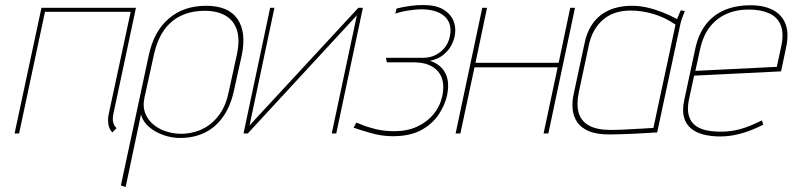

<svg xmlns="http://www.w3.org/2000/svg" viewBox="-20 -531 3154 764"><path d="M431 -77 521 -500H145L38 0H56L159 -484H500L413 -79Q410 -66 410 -55Q410 -44 411.5 -35Q413 -26 417 -18Q421 -10 427 -4L444 -21Q434 -30 430.5 -44Q427 -58 431 -77Z M911 -171 942 -311Q961 -403 925 -455.5Q889 -508 800 -508Q711 -508 651.5 -457Q592 -406 572 -311L461 207L480 213L541 -76Q546 -55 561.5 -37.5Q577 -20 599.5 -7.5Q622 5 647 11.5Q672 18 696 18Q752 18 795.5 -3.5Q839 -25 868.5 -67.5Q898 -110 911 -171ZM923 -316 890 -165Q880 -114 855 -78Q830 -42 794 -22Q758 -2 714 1Q681 3 649.5 -5.5Q618 -14 594 -32.5Q570 -51 558.5 -79Q547 -107 555 -143L593 -316Q605 -370 631 -408.5Q657 -447 698.5 -467.5Q740 -488 796 -488Q844 -488 877 -469Q910 -450 922.5 -412Q935 -374 923 -316Z M1072 -500H1055L949 0H966L1400 -470L1300 0H1318L1424 -500H1406L973 -32Z M1553 -477Q1567 -482 1587 -486Q1607 -490 1627 -492Q1647 -494 1658 -494Q1683 -494 1706 -488Q1729 -482 1745.5 -469Q1762 -456 1769 -435.5Q1776 -415 1770 -386Q1765 -361 1750 -342Q1735 -323 1713 -312Q1691 -301 1664 -301H1516L1519 -283H1625Q1661 -283 1685.5 -273Q1710 -263 1724.5 -245Q1739 -227 1742.5 -202.5Q1746 -178 1740 -149Q1731 -108 1705 -76.5Q1679 -45 1639.5 -27Q1600 -9 1550 -9Q1506 -9 1471.5 -18Q1437 -27 1417.5 -35.5Q1398 -44 1398 -43L1387 -23Q1415 -13 1457.5 -1Q1500 11 1543 11Q1612 11 1656.5 -13.5Q1701 -38 1726 -76Q1751 -114 1759 -152Q1770 -205 1752 -240Q1734 -275 1691 -289Q1724 -296 1744.5 -313Q1765 -330 1775.5 -350Q1786 -370 1789 -386Q1796 -418 1785 -446.5Q1774 -475 1744.5 -493Q1715 -511 1664 -511Q1639 -511 1612.5 -507.5Q1586 -504 1558 -497Z M2203 -281H1872L1918 -500H1899L1793 0H1812L1868 -263H2199L2143 0H2162L2268 -500H2249Z M2705 -487 2689 -490Q2689 -490 2684 -479Q2679 -468 2674 -455Q2647 -470 2616.5 -482Q2586 -494 2555.5 -501Q2525 -508 2494 -508Q2464 -508 2434.5 -501Q2405 -494 2379 -477Q2353 -460 2333.5 -430Q2314 -400 2305 -354L2263 -158Q2256 -127 2258.5 -98Q2261 -69 2276 -46Q2291 -23 2322.5 -9.5Q2354 4 2405 4Q2427 4 2453 3Q2479 2 2504.5 1Q2530 0 2550.5 -1.5Q2571 -3 2583.5 -3.5Q2596 -4 2595 -4L2687 -434Q2690 -448 2695 -461Q2700 -474 2705 -487ZM2283 -163 2323 -351Q2330 -384 2344.5 -409.5Q2359 -435 2380 -453Q2401 -471 2428.5 -480Q2456 -489 2489 -489Q2513 -489 2535.5 -485.5Q2558 -482 2580 -475.5Q2602 -469 2624 -458.5Q2646 -448 2668 -433L2580 -22Q2581 -22 2564 -21Q2547 -20 2520.5 -18.5Q2494 -17 2464.5 -15.5Q2435 -14 2409 -14Q2356 -14 2324.5 -31Q2293 -48 2283 -81Q2273 -114 2283 -163Z M2721 -133 2742 -230 3088 -247 3108 -342Q3120 -398 3106 -435Q3092 -472 3056 -491Q3020 -510 2967 -510Q2906 -510 2861 -490Q2816 -470 2787.5 -432Q2759 -394 2747 -339L2703 -134Q2694 -93 2701.5 -65Q2709 -37 2729.5 -20Q2750 -3 2780 4.5Q2810 12 2846 12Q2888 12 2931.5 -0.5Q2975 -13 3017 -35L3012 -52Q2964 -28 2926.5 -17.5Q2889 -7 2848 -7Q2815 -7 2788.5 -13Q2762 -19 2744.5 -33.5Q2727 -48 2720.5 -72.5Q2714 -97 2721 -133ZM3088 -343 3071 -265 2747 -249 2767 -341Q2778 -389 2804 -423Q2830 -457 2869.5 -475Q2909 -493 2959 -493Q3007 -493 3040.5 -478Q3074 -463 3087 -430Q3100 -397 3088 -343Z"/></svg>

Font: Advent Pro Thin
Style: Italic
Weight: 250
Italic angle: -12°
Version: Version 3.000